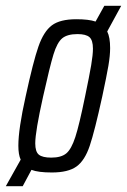

<svg xmlns="http://www.w3.org/2000/svg" viewBox="-52 -584 436 659"><path d="M316 -476Q326 -456 326 -419Q326 -393 320 -358Q314 -323 299 -253Q273 -134 256 -83.5Q239 -33 210.5 -12.5Q182 8 126 8Q79 8 56 -1L26 55H-32L19 -36Q11 -53 11 -84Q11 -141 36 -253Q62 -373 80 -424.5Q98 -476 126 -497Q154 -518 210 -518Q253 -518 276 -510L306 -564H364ZM267 -417Q267 -446 255 -456.5Q243 -467 214 -467Q179 -467 161.5 -452.5Q144 -438 131.5 -397Q119 -356 96 -253Q69 -132 69 -92Q69 -63 81.5 -53Q94 -43 124 -43Q158 -43 175.5 -57.5Q193 -72 206.5 -113.5Q220 -155 240 -253Q255 -325 261 -360.5Q267 -396 267 -417Z"/></svg>

Font: Saira Ultra Condensed
Style: Italic
Weight: 400
Width: 1
Italic angle: -12°
Designer: Hector Gatti with collaboration of the Omnibus-Type team
Foundry: Omnibus-Type
Version: Version 1.001; ttfautohint (v1.8)